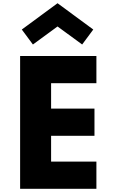

<svg xmlns="http://www.w3.org/2000/svg" viewBox="-20 -1173 704 1193"><path d="M105 0H579V-169H297.5V-329H567V-498H297.5V-656H579V-825H105ZM184.5 -896.5 337.5 -1008.5 490.5 -896.5 559.5 -989.5 337.5 -1153 115.5 -989.5Z"/></svg>

Font: Spartan ExtraBold
Style: Regular
Weight: 800
Designer: Matt Bailey, Mirko Velimirovic
Foundry: Matt Bailey
Version: Version 1.003; ttfautohint (v1.8.3)